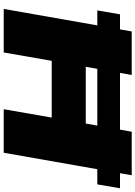

<svg xmlns="http://www.w3.org/2000/svg" viewBox="132 -860 728 1032"><g transform="rotate(90 496.0 -344.0)"><path d="M28 0 149 -688H383L339 -441H644L688 -688H922L801 0H567L612 -258H307L262 0ZM36 -503 57 -625H992L971 -503Z"/></g></svg>

Font: Archivo SemiExpanded Black
Style: Italic
Weight: 900
Width: 6
Italic angle: -10°
Designer: Hector Gatti
Foundry: Omnibus-Type
Version: Version 2.001